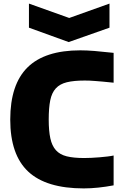

<svg xmlns="http://www.w3.org/2000/svg" viewBox="-20 -1034 687 1068"><path d="M446 14Q237 14 137 -79.5Q37 -173 37 -369Q37 -564 133 -659Q229 -754 427 -754Q462 -754 505.5 -750.5Q549 -747 612 -740V-574Q576 -578 551.5 -580Q527 -582 509 -583.5Q491 -585 478 -585.5Q465 -586 451 -586Q391 -586 352 -576.5Q313 -567 290.5 -542.5Q268 -518 259.5 -476Q251 -434 251 -369Q251 -306 260 -264.5Q269 -223 291 -198.5Q313 -174 351 -164.5Q389 -155 448 -155Q465 -155 487.5 -156Q510 -157 533.5 -159Q557 -161 578 -163.5Q599 -166 612 -169V-3Q570 5 527.5 9.5Q485 14 446 14ZM141 -1014 365 -934 589 -1014V-880L362 -800L141 -880Z"/></svg>

Font: Encode Sans Wide
Style: ExtraBold
Weight: 800
Designer: Pablo Impallari, Andres Torresi
Foundry: Pablo Impallari, Andres Torresi
Version: Version 1.000; ttfautohint (v1.00) -l 8 -r 50 -G 200 -x 14 -